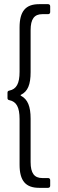

<svg xmlns="http://www.w3.org/2000/svg" viewBox="-20 -788 278 922"><path d="M168 114H211C217 114 221 110 221 104V77C221 71 217 67 211 67H183C145 67 127 44 127 -10V-218C127 -277 113 -311 81 -328C78 -330 78 -332 81 -333C113 -349 127 -381 127 -442V-643C127 -697 145 -720 183 -720H211C217 -720 221 -724 221 -730V-758C221 -764 217 -768 211 -768H168C103 -768 74 -734 74 -656V-443C74 -387 59 -360 25 -353C19 -352 16 -349 16 -343V-317C16 -311 19 -308 25 -307C59 -300 74 -273 74 -216V3C74 80 103 114 168 114Z"/></svg>

Font: Barlow Condensed Light
Style: Regular
Weight: 300
Width: 3
Designer: Jeremy Tribby
Foundry: Tribby Type
Version: Version 1.422;hotconv 1.0.109;makeotfexe 2.5.65596